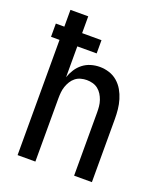

<svg xmlns="http://www.w3.org/2000/svg" viewBox="-136 -824 772 913"><g transform="rotate(20 250.0 -367.5)"><path d="M62 0V-583H19V-650H62V-735H152V-650H250V-583H152V-427Q159 -448 171.5 -467.5Q184 -487 202 -501Q220 -515 242 -521.5Q264 -528 287 -528Q311 -528 334.5 -520.5Q358 -513 376.5 -497Q395 -481 407 -460Q419 -439 426 -415.5Q433 -392 435.5 -368Q438 -344 438 -320V0H348V-320Q348 -335 346.5 -350.5Q345 -366 340 -380.5Q335 -395 327 -408Q319 -421 307 -430.5Q295 -440 280 -444Q265 -448 250 -448Q235 -448 220 -444Q205 -440 193 -430.5Q181 -421 173 -408Q165 -395 160 -380.5Q155 -366 153.5 -350.5Q152 -335 152 -320V0Z"/></g></svg>

Font: Iosevka Term Curly Medium
Style: Regular
Weight: 500
Designer: Belleve Invis
Foundry: Belleve Invis
Version: Version 32.3.0